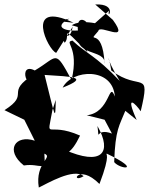

<svg xmlns="http://www.w3.org/2000/svg" viewBox="-70 -799 668 861"><path d="M39 -262 86 -168C-1 -197 -49 -125 37 -57C114 -69 136 -20 129 -110C171 -93 86 -71 104 42C142 24 261 -47 305 -9C243 29 280 -70 376 26C430 -115 401 -105 409 -110C572 -32 470 -38 442 -72C447 -221 466 -236 492 -302L543 -261C488 -384 539 -333 561 -300C607 -494 560 -385 429 -483C416 -572 397 -549 467 -436C356 -553 318 -557 255 -617C214 -609 287 -593 251 -440C174 -582 191 -545 86 -483C5 -524 59 -365 84 -467C-54 -380 71 -382 -50 -305ZM399 -262 432 -200C353 -230 378 -152 367 -234C435 -114 387 -53 218 -128C177 -193 207 -19 289 -191C137 -258 139 -159 165 -305L180 -351C178 -249 178 -273 130 -463C256 -455 332 -454 211 -406C253 -489 436 -499 445 -366C417 -440 426 -294 319 -282ZM356 -695C267 -711 248 -679 251 -686C409 -633 258 -790 281 -651L348 -672C222 -644 162 -678 241 -715C157 -699 150 -710 260 -697C35 -803 146 -573 182 -562L256 -679C238 -571 164 -724 220 -607C251 -639 189 -701 322 -565L280 -667C252 -538 405 -584 399 -513C390 -692 313 -592 371 -660C375 -693 517 -599 436 -710L357 -779C462 -784 407 -703 419 -751Z"/></svg>

Font: Asimov Silicon
Style: Regular
Weight: 400
Designer: Google
Version: Version 2.000980; 2014